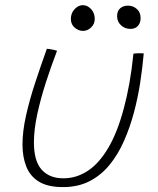

<svg xmlns="http://www.w3.org/2000/svg" viewBox="-20 -724 629 764"><path d="M511 -510.5Q513.5 -511 519 -511.5Q524.5 -512 530.5 -512Q536 -512 543 -512Q550 -512 552 -511.5Q547 -454.5 537.8 -394.5Q528.5 -334.5 513 -276.5Q497 -216.5 473.2 -162.8Q449.5 -109 415.8 -67.8Q382 -26.5 336.2 -3Q290.5 20.5 230.5 20.5Q170.5 20.5 135.2 -1Q100 -22.5 84.8 -60.8Q69.5 -99 69.5 -148.5Q69.5 -201.5 83.5 -264Q97.5 -326.5 119.8 -394.2Q142 -462 166.5 -530Q171 -529.5 176.5 -528.8Q182 -528 187 -527Q192.5 -526 197.2 -524.8Q202 -523.5 207 -522Q183.5 -461 162.5 -395.8Q141.5 -330.5 128.2 -269.2Q115 -208 115 -157.5Q115 -83 145.8 -48.8Q176.5 -14.5 232.5 -14.5Q283.5 -14.5 328.2 -43.5Q373 -72.5 409.8 -133.8Q446.5 -195 472.5 -292Q485 -338 494.8 -392.5Q504.5 -447 511 -510.5ZM310.5 -601Q292.5 -601 277.2 -614Q262 -627 262 -648.5Q262 -672 277 -687.8Q292 -703.5 309.5 -703.5Q328 -703.5 342.5 -687.8Q357 -672 357 -649Q357 -628.5 342.5 -614.8Q328 -601 310.5 -601ZM498.5 -609Q477.5 -609 461.8 -623.2Q446 -637.5 446 -659.5Q446 -680.5 458.2 -691Q470.5 -701.5 489 -701.5Q510 -701.5 524.8 -688Q539.5 -674.5 539.5 -652.5Q539.5 -638.5 534.2 -628.8Q529 -619 520 -614Q511 -609 498.5 -609Z"/></svg>

Font: Grandstander Thin Thin
Style: Italic
Weight: 250
Italic angle: -15°
Version: Version 1.200